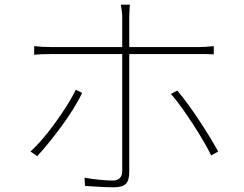

<svg xmlns="http://www.w3.org/2000/svg" viewBox="-20 -787 1040 820"><path d="M535 -767Q534 -760 533.5 -750.5Q533 -741 532.5 -731Q532 -721 532 -712Q532 -689 532 -656.5Q532 -624 532 -593.5Q532 -563 532 -543Q532 -523 532 -483Q532 -443 532 -392.5Q532 -342 532 -289Q532 -236 532 -187.5Q532 -139 532 -103Q532 -67 532 -52Q532 -17 517.5 -2Q503 13 465 13Q450 13 427 12Q404 11 381.5 9.5Q359 8 343 7L341 -28Q375 -22 407.5 -19Q440 -16 461 -16Q482 -16 492 -26.5Q502 -37 502 -57Q502 -75 502 -114Q502 -153 502 -203.5Q502 -254 502 -308.5Q502 -363 502 -412Q502 -461 502 -496Q502 -531 502 -543Q502 -560 502 -591.5Q502 -623 502 -656.5Q502 -690 502 -712Q502 -725 500 -741.5Q498 -758 496 -767ZM126 -590Q146 -588 160.5 -587Q175 -586 199 -586Q211 -586 248.5 -586Q286 -586 340 -586Q394 -586 455.5 -586Q517 -586 578.5 -586Q640 -586 693 -586Q746 -586 782 -586Q818 -586 828 -586Q842 -586 859 -587Q876 -588 893 -590V-555Q877 -556 861 -556Q845 -556 829 -556Q819 -556 783 -556Q747 -556 694 -556Q641 -556 579.5 -556Q518 -556 456.5 -556Q395 -556 341 -556Q287 -556 249.5 -556Q212 -556 200 -556Q177 -556 161 -555.5Q145 -555 126 -553ZM331 -390Q316 -359 293 -322Q270 -285 242.5 -247.5Q215 -210 188 -177Q161 -144 139 -120L110 -140Q135 -162 163 -195Q191 -228 218 -265.5Q245 -303 267.5 -339Q290 -375 304 -404ZM737 -400Q758 -376 782 -343Q806 -310 830.5 -273Q855 -236 876 -201.5Q897 -167 912 -140L882 -123Q869 -150 848.5 -185Q828 -220 804 -257Q780 -294 755.5 -328Q731 -362 710 -386Z"/></svg>

Font: Noto Sans SC Thin
Style: Regular
Weight: 100
Designer: Ryoko NISHIZUKA 西塚涼子 (kana, bopomofo & ideographs); Paul D. Hunt (Latin, Greek & Cyrillic); Sandoll Communications 산돌커뮤니
Foundry: Adobe
Version: Version 2.004-H2;hotconv 1.0.118;makeotfexe 2.5.65603